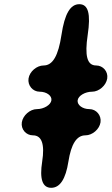

<svg xmlns="http://www.w3.org/2000/svg" viewBox="-20 -945 532 915"><path d="M273 -779C258 -679 231 -633 188 -633C155 -633 121 -604 116 -571C111 -538 136 -508 169 -508C202 -508 228 -489 225 -467C222 -445 189 -425 156 -425C123 -425 89 -395 84 -362C79 -329 104 -300 137 -300C179 -300 194 -258 181 -175C168 -92 182 -50 224 -50C266 -50 293 -92 306 -175C319 -258 345 -300 387 -300C420 -300 454 -329 459 -362C464 -395 439 -425 406 -425C373 -425 347 -445 350 -467C353 -489 386 -508 419 -508C452 -508 486 -538 491 -571C496 -604 471 -633 438 -633C395 -633 383 -679 398 -779C413 -879 401 -925 358 -925C315 -925 288 -879 273 -779Z"/></svg>

Font: Hussar Skorodowane
Style: Ky
Weight: 700
Foundry: Cannot Into Space Fonts
Version: Version 0.892